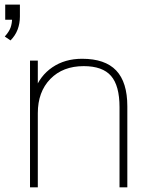

<svg xmlns="http://www.w3.org/2000/svg" viewBox="-32 -797 658 817"><path d="M19.5 -720.7 35.2 -712.9H-9.8V-777.3H52.7V-726.6Q52.7 -697.3 43 -671.4Q33.2 -645.5 12.7 -625L-11.7 -641.6Q6.8 -662.1 13.2 -680.2Q19.5 -698.2 19.5 -720.7ZM95.7 -539.1H128.9V-411.1H115.2Q137.7 -474.6 190.9 -510.7Q244.1 -546.9 317.4 -546.9Q415 -546.9 462.4 -497.1Q509.8 -447.3 509.8 -344.7V0H476.6V-340.8Q476.6 -432.6 440.4 -474.1Q404.3 -515.6 324.2 -515.6Q235.4 -515.6 182.1 -460.9Q128.9 -406.2 128.9 -315.4V0H95.7Z"/></svg>

Font: Min Sans VF VF
Style: Regular
Weight: 400
Designer: Jinseong-Kim, NotoSansCJK, Nunito
Foundry: Jinseong-Kim
Version: Version 1.420;Glyphs 3.1.2 (3151)